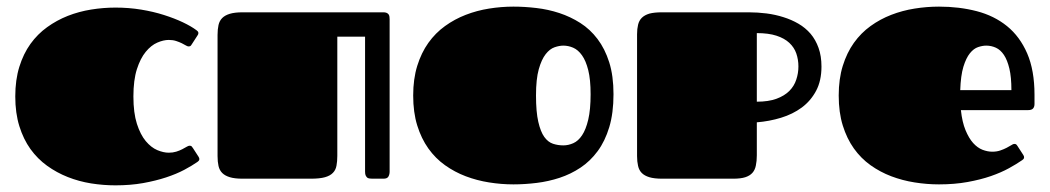

<svg xmlns="http://www.w3.org/2000/svg" viewBox="-20 -537 3155 577"><path d="M380.9 -247.1Q380.9 -197.8 391.4 -165Q401.9 -132.3 418 -113Q434.1 -93.8 452.6 -85.9Q471.2 -78.1 487.3 -78.1Q499.5 -78.1 509.8 -81.3Q520 -84.5 527.8 -88.6Q535.6 -92.8 541 -95.9Q546.4 -99.1 549.3 -99.1Q553.7 -99.1 555.4 -97.7Q557.1 -96.2 559.6 -92.3L576.7 -65.9Q579.1 -62 579.1 -59.1Q579.1 -55.7 577.1 -53.7Q575.2 -51.8 573.2 -50.3Q557.1 -39.1 533.7 -26.6Q510.3 -14.2 479.2 -3.9Q448.2 6.3 410.2 13.2Q372.1 20 327.1 20Q290.5 20 253.9 14.2Q217.3 8.3 183.8 -4.9Q150.4 -18.1 121.6 -38.8Q92.8 -59.6 71.5 -89.1Q50.3 -118.7 38.1 -158Q25.9 -197.3 25.9 -247.1Q25.9 -296.9 38.1 -336.2Q50.3 -375.5 71.5 -405Q92.8 -434.6 121.6 -455.3Q150.4 -476.1 183.8 -489.3Q217.3 -502.4 253.9 -508.3Q290.5 -514.2 327.1 -514.2Q367.2 -514.2 404.3 -508.1Q441.4 -502 472.9 -491.9Q504.4 -481.9 529.5 -470Q554.7 -458 570.3 -446.3Q572.3 -444.8 574.2 -442.9Q576.2 -440.9 576.2 -437.5Q576.2 -434.1 573.7 -430.7L556.6 -404.3Q554.2 -400.4 552.5 -398.9Q550.8 -397.5 546.4 -397.5Q543.5 -397.5 538.6 -400.4Q533.7 -403.3 526.4 -407Q519 -410.6 509.3 -413.8Q499.5 -417 487.3 -417Q471.2 -417 452.6 -408.9Q434.1 -400.9 418 -381.3Q401.9 -361.8 391.4 -329.1Q380.9 -296.4 380.9 -247.1Z M1147.9 -493.7Q1147 -495.1 1145.5 -496.1Q1141.1 -500 1131.8 -500H709Q685.5 -500 670.9 -495.6Q656.2 -491.2 647.9 -482.9Q639.6 -474.6 636.7 -461.9Q633.8 -448.7 633.8 -432.1V-67.9Q633.8 -50.8 636.7 -38.1Q639.6 -25.4 647.9 -17.1Q656.2 -8.8 670.9 -4.4Q685.5 0 709 0H914.1Q940.9 0 956.5 -4.4Q972.2 -8.8 980.5 -17.6Q988.8 -25.9 991.2 -39.1Q993.7 -51.8 993.7 -68.8V-426.8H1077.1V-21Q1077.1 -13.2 1079.1 -9.3Q1081.5 -4.9 1084 -2.9Q1086.9 -1 1091.3 -0.5L1099.1 0H1132.8Q1144 0 1147.5 -6.8Q1150.9 -13.2 1150.9 -21V-479L1150.4 -486.8Q1149.9 -490.7 1147.9 -493.7Z M1522.9 17.1Q1486.3 17.1 1449.7 11.2Q1413.1 5.4 1379.6 -7.3Q1346.2 -20 1317.4 -40.5Q1288.6 -61 1267.3 -90.8Q1246.1 -120.6 1233.9 -159.9Q1221.7 -199.2 1221.7 -250Q1221.7 -299.8 1233.9 -339.1Q1246.1 -378.4 1267.3 -408.2Q1288.6 -438 1317.4 -458.7Q1346.2 -479.5 1379.6 -492.4Q1413.1 -505.4 1449.7 -511.2Q1486.3 -517.1 1522.9 -517.1Q1556.6 -517.1 1592 -512.9Q1627.4 -508.8 1660.9 -497.8Q1694.3 -486.8 1723.9 -468Q1753.4 -449.2 1775.6 -419.9Q1797.9 -390.6 1810.8 -349.9Q1823.7 -309.1 1823.7 -253.9Q1823.7 -197.3 1811 -155Q1798.3 -112.8 1776.1 -82.8Q1753.9 -52.7 1724.6 -33.2Q1695.3 -13.7 1661.9 -2.7Q1628.4 8.3 1592.8 12.7Q1557.1 17.1 1522.9 17.1ZM1672.9 -100.1Q1688 -100.1 1702.9 -106.7Q1717.8 -113.3 1729.2 -130.4Q1740.7 -147.5 1747.8 -177.5Q1754.9 -207.5 1754.9 -253.9Q1754.9 -297.9 1747.8 -326.2Q1740.7 -354.5 1729 -370.8Q1717.3 -387.2 1702.6 -393.6Q1688 -399.9 1672.9 -399.9Q1661.1 -399.9 1646.7 -395Q1632.3 -390.1 1619.9 -374.3Q1607.4 -358.4 1599.1 -328.9Q1590.8 -299.3 1590.8 -250Q1590.8 -200.7 1597.7 -170.9Q1604.5 -141.1 1615.7 -125.5Q1627 -109.9 1641.8 -105Q1656.7 -100.1 1672.9 -100.1Z M2373 -297.9Q2366.7 -278.3 2352.1 -263.7Q2337.4 -249 2313.5 -240.2Q2289.6 -231.4 2254.4 -231.4V-437.5Q2289.6 -437.5 2313.5 -429.7Q2337.4 -421.9 2352.1 -408.2Q2366.7 -394.5 2373 -376.5Q2379.4 -357.9 2379.4 -337.4Q2379.4 -316.9 2373 -297.9ZM2439.9 -393.1Q2431.2 -417.5 2416 -435.5Q2400.4 -453.6 2379.4 -465.8Q2358.4 -478 2334.5 -485.4Q2310.1 -493.2 2283.7 -496.6Q2256.8 -500 2230.5 -500H1969.7Q1946.3 -500 1931.6 -496.1Q1917 -491.7 1908.7 -483.4Q1900.4 -475.1 1897.5 -462.4Q1894.5 -450.2 1894.5 -434.1V-67.9Q1894.5 -51.3 1897.5 -38.6Q1900.4 -25.4 1908.7 -17.1Q1917 -8.8 1931.6 -4.4Q1946.3 0 1969.7 0H2183.6Q2206.1 0 2219.7 -4.4Q2233.4 -8.8 2241.2 -17.6Q2249 -26.4 2251.5 -39.6Q2254.4 -52.7 2254.4 -70.3V-169.4Q2292 -172.4 2327.1 -183.1Q2362.3 -193.8 2389.6 -213.9Q2416.5 -233.9 2432.6 -264.2Q2448.7 -294.4 2448.7 -336.9Q2448.7 -368.7 2439.9 -393.1Z M2961.9 -81.1Q2975.1 -81.1 2985.8 -84.7Q2996.6 -88.4 3005.1 -92.8Q3013.7 -97.2 3019.3 -100.8Q3024.9 -104.5 3027.8 -104.5Q3032.2 -104.5 3033.9 -103Q3035.6 -101.6 3038.1 -97.7L3055.2 -71.3Q3057.6 -67.4 3057.6 -64.5Q3057.6 -61 3055.7 -59.1Q3053.7 -57.1 3051.8 -55.7Q3035.6 -44.4 3012.2 -31.5Q2988.8 -18.6 2957.8 -7.8Q2926.8 2.9 2887.7 10Q2848.6 17.1 2801.8 17.1Q2765.1 17.1 2728.5 11.2Q2691.9 5.4 2658.4 -7.3Q2625 -20 2596.2 -40.5Q2567.4 -61 2546.1 -90.8Q2524.9 -120.6 2512.7 -159.9Q2500.5 -199.2 2500.5 -250Q2500.5 -299.8 2512.7 -339.1Q2524.9 -378.4 2546.1 -408.2Q2567.4 -438 2596.2 -458.7Q2625 -479.5 2658.4 -492.4Q2691.9 -505.4 2728.5 -511.2Q2765.1 -517.1 2801.8 -517.1Q2862.8 -517.1 2915.3 -503.4Q2967.8 -489.7 3006.3 -458.5Q3044.9 -427.2 3066.9 -376.5Q3088.9 -325.7 3088.9 -252V-224.6Q3088.9 -215.8 3084.5 -210.9Q3080.1 -206.1 3069.8 -206.1H2867.7Q2871.6 -169.9 2881.6 -145.8Q2891.6 -121.6 2904.5 -107.2Q2917.5 -92.8 2932.6 -86.9Q2947.8 -81.1 2961.9 -81.1ZM3019.5 -266.1Q3019.5 -305.2 3013.4 -330.8Q3007.3 -356.4 2997.1 -371.8Q2986.8 -387.2 2972.9 -393.6Q2959 -399.9 2943.8 -399.9Q2932.6 -399.9 2919.4 -395.5Q2906.2 -391.1 2894.8 -377Q2883.3 -362.8 2875.2 -336.4Q2867.2 -310.1 2865.7 -266.1Z"/></svg>

Font: Fascinate Cyrillic
Style: Regular
Weight: 900
Designer: Denis Ignatov
Foundry: Astigmatic (AOETI)
Version: Version 1.00 November 30, 2018, initial release